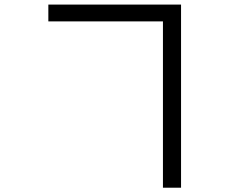

<svg xmlns="http://www.w3.org/2000/svg" viewBox="-20 -790 1040 859"><path d="M709 -694.3H196.3V-769.5H790V49.8H709Z"/></svg>

Font: Gen Shin Gothic Regular
Style: Regular
Weight: 400
Designer: [Source Han Sans]
Ryoko NISHIZUKA  (kana & ideographs); Paul D. Hunt (Latin, Greek & Cyrillic); Wenlong ZHANG  (bopomofo
Version: Version 1.002.20150607